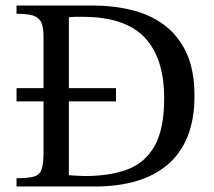

<svg xmlns="http://www.w3.org/2000/svg" viewBox="-20 -677 777 697"><path d="M326 0H40V-30Q84 -30 104.5 -36.5Q125 -43 131.5 -63.5Q138 -84 138 -124V-543Q138 -580 129 -597.5Q120 -615 98.5 -621Q77 -627 40 -627V-657H315Q393 -657 460.5 -640Q528 -623 578.5 -584.5Q629 -546 657.5 -483.5Q686 -421 686 -329Q686 -243 660.5 -180.5Q635 -118 587 -78Q539 -38 473 -19Q407 0 326 0ZM401 -309H40V-357H401ZM289 -38Q380 -38 444 -62.5Q508 -87 542 -148.5Q576 -210 576 -320Q576 -466 505 -541Q434 -616 279 -616Q266 -616 255.5 -616Q245 -616 230 -614V-41Q245 -40 259.5 -39Q274 -38 289 -38Z"/></svg>

Font: STIX Two Text
Style: Regular
Weight: 400
Designer: Ross Mills, John Hudson & Paul Hanslow, Tiro Typeworks Ltd; with prior portions MicroPress Inc., and Coen Hoffman.
Foundry: Tiro Typeworks Ltd
Version: Version 2.13 b171